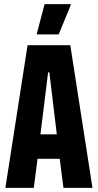

<svg xmlns="http://www.w3.org/2000/svg" viewBox="-20 -906 472 926"><path d="M6 0 113 -688H319L426 0H286L268 -140H161L143 0ZM175 -258H254L218 -557H212ZM158 -740V-745L195 -886H321V-881L263 -740Z"/></svg>

Font: Saira ExtraCondensed ExtraBold
Style: Regular
Weight: 800
Width: 2
Designer: Hector Gatti with collaboration of the Omnibus-Type team
Foundry: Omnibus-Type
Version: Version 1.101